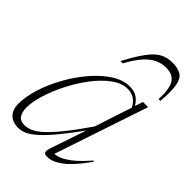

<svg xmlns="http://www.w3.org/2000/svg" viewBox="-219 -809 906 906"><g transform="rotate(45 234.0 -356.5)"><path d="M259.5 -38.5 321.5 -221H326.5Q276 -151 238.8 -105.8Q201.5 -60.5 173.5 -35.2Q145.5 -10 123.8 0Q102 10 82 10Q54 10 36 -0.2Q18 -10.5 9.5 -29Q1 -47.5 1 -71.5Q1 -121 19.8 -179Q38.5 -237 70.5 -294Q102.5 -351 143.2 -398Q184 -445 228.2 -473Q272.5 -501 315.5 -501Q347.5 -501 368.5 -486Q389.5 -471 405 -440L396 -431Q381 -461.5 361.2 -473.8Q341.5 -486 316.5 -486Q278 -486 238.5 -457.2Q199 -428.5 163.5 -382Q128 -335.5 100.2 -281.2Q72.5 -227 56.5 -175.5Q40.5 -124 40.5 -86.5Q40.5 -55 52.8 -37.5Q65 -20 92.5 -20Q112 -20 133.8 -29.5Q155.5 -39 182.5 -63.8Q209.5 -88.5 246 -133.8Q282.5 -179 331.5 -250L395.5 -445.5L411 -493H445.5L282 -5L268.5 -25Q285.5 -21 309.5 -27.8Q333.5 -34.5 366.2 -59Q399 -83.5 441.5 -133L446 -128.5Q391.5 -52 350.2 -21Q309 10 274.5 10Q256 10 252.5 1Q249 -8 259.5 -38.5ZM374 -685Q344 -685 317.2 -672Q290.5 -659 265.5 -630.5Q240.5 -602 215 -554.5H199.5Q236 -623 263.5 -659.2Q291 -695.5 317.8 -709.2Q344.5 -723 377.5 -723Q417 -723 437.8 -709.2Q458.5 -695.5 464.8 -659.2Q471 -623 465.5 -554.5H453.5Q457 -625.5 438.2 -655.2Q419.5 -685 374 -685Z"/></g></svg>

Font: Newsreader 60pt ExtraLight
Style: Italic
Weight: 250
Italic angle: -17°
Designer: Hugues Gentile
Foundry: Production Type
Version: Version 1.003